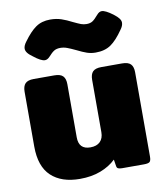

<svg xmlns="http://www.w3.org/2000/svg" viewBox="-84 -809 770 893"><g transform="rotate(-10 301.0 -362.0)"><path d="M308 -578Q285 -589 269 -595Q253 -601 237 -601Q219 -601 207.5 -594Q196 -587 180 -569Q169 -557 157 -557Q139 -557 105 -584Q88 -596 80.5 -606Q73 -616 73 -626Q73 -640 86 -657Q117 -700 145 -719.5Q173 -739 213 -739Q242 -739 265.5 -731Q289 -723 316 -709Q339 -698 351 -693.5Q363 -689 377 -689Q394 -689 405 -696Q416 -703 433 -723Q444 -736 456 -736Q473 -736 508 -710Q525 -697 532.5 -687Q540 -677 540 -667Q540 -652 527 -635Q496 -590 467.5 -570.5Q439 -551 396 -551Q374 -551 355 -557.5Q336 -564 308 -578ZM38 -170V-429Q38 -455 50 -467.5Q62 -480 90 -480H187Q216 -480 228 -467.5Q240 -455 240 -429V-178Q240 -121 295 -121Q325 -121 341 -137Q357 -153 357 -182V-429Q357 -455 369 -467.5Q381 -480 410 -480H507Q536 -480 548 -467.5Q560 -455 560 -429V-31Q560 -12 553.5 -6Q547 0 526 0H423Q411 0 404.5 -3Q398 -6 397 -15L392 -46Q363 -18 320 -1.5Q277 15 222 15Q135 15 86.5 -30.5Q38 -76 38 -170Z"/></g></svg>

Font: Mitr SemiBold
Style: Regular
Weight: 600
Designer: Thanarat Vachiruckul
Foundry: Cadson Demak
Version: Version 1.002